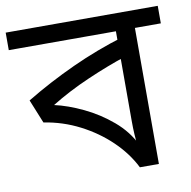

<svg xmlns="http://www.w3.org/2000/svg" viewBox="-82 -694 761 766"><g transform="rotate(-10 298.0 -311.0)"><path d="M606 -622V-551H501V0H424Q394 -60 341.5 -110.5Q289 -161 221 -196Q153 -231 76 -243L37 -339Q133 -397 235.5 -444Q338 -491 447 -524L424 -482V-551H-10V-622ZM424 -474 445 -446Q369 -421 285 -384.5Q201 -348 130 -304Q184 -292 245 -263Q306 -234 358 -190Q410 -146 438 -88H429Q427 -111 425.5 -134Q424 -157 424 -189Z"/></g></svg>

Font: bangla15
Style: Regular
Weight: 400
Designer: Jelle Bosma - Monotype Design Team
Foundry: Monotype Imaging Inc.
Version: Version 2.006